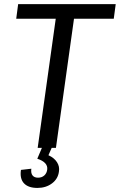

<svg xmlns="http://www.w3.org/2000/svg" viewBox="-20 -720 583 935"><path d="M543.5 -700 534 -628.8H297.1L346.3 -671.3L252.4 0H163.5L257.4 -671.3L294 -628.8H59L68.4 -700ZM162.3 195.2Q117.8 195.2 96.7 172.6Q75.7 150.1 82 107.4L132.6 101.6Q129.7 122.9 138.3 134.1Q146.9 145.3 165.4 145.3Q183.8 145.3 195.9 134.3Q208 123.3 210 105.1Q212 88.1 200.1 74.9Q188.2 61.7 161.6 53L184.1 0H231.7L215.9 36Q243.8 48.5 257.5 69.8Q271.2 91.1 267 115.3Q262.7 150.8 233.3 173Q203.9 195.2 162.3 195.2Z"/></svg>

Font: Pathway Extreme 8pt Thin
Style: Italic
Weight: 100
Italic angle: -8°
Designer: Eduardo Rodriguez Tunni
Foundry: Eduardo Rodriguez Tunni
Version: Version 1.000